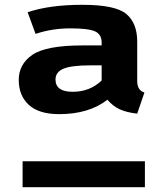

<svg xmlns="http://www.w3.org/2000/svg" viewBox="-20 -779 681 799"><path d="M324 -590H403V-602Q403 -636 375.5 -648.5Q348 -661 272.5 -661Q197 -661 128 -638L95 -728Q186 -759 323 -759Q460 -759 505.5 -721Q551 -683 551 -606V-442Q551 -403 581 -394L551 -306Q507 -311 478.5 -324Q450 -337 427 -364Q350 -304 226 -304Q142 -304 100 -342.5Q58 -381 58 -446.5Q58 -512 115 -551Q172 -590 324 -590ZM74 0V-108H583V0ZM211 -448Q211 -397 282.5 -397Q354 -397 403 -444V-507H355Q277 -507 244 -493Q211 -479 211 -448Z"/></svg>

Font: Fix15 Mono
Style: Bold
Weight: 700
Designer: Carrois Corporate & Edenspiekermann AG
Foundry: Carrois Corporate GbR & Edenspiekermann AG
Version: Version 3.206